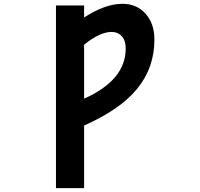

<svg xmlns="http://www.w3.org/2000/svg" viewBox="-20 -761 1040 1000"><path d="M418 -247.1Q634.8 -343.8 634.8 -508.8Q634.8 -549.8 614.3 -572.3Q593.8 -594.7 560.5 -594.7Q501 -594.7 418 -528.3ZM418 218.8H271.5V-732.4H418V-669.9Q527.3 -741.2 618.2 -741.2Q691.4 -741.2 737.8 -689.9Q784.2 -638.7 784.2 -554.7Q784.2 -409.2 695.3 -299.8Q606.4 -190.4 418 -107.4Z"/></svg>

Font: GenEi Gothic M Regular
Style: Bold
Weight: 700
Designer: o_tamon (Modified); [Source Han Sans]
Ryoko NISHIZUKA  (kana & ideographs); Paul D. Hunt (Latin, Greek & Cyrillic); Wenl
Version: Version 1.1a;Original Version 1.004